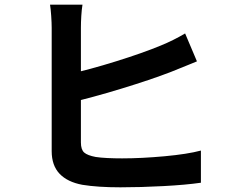

<svg xmlns="http://www.w3.org/2000/svg" viewBox="-20 -788 1017 828"><path d="M328.9 -668V-173.6Q328.9 -142.8 343.1 -130.2Q357.4 -117.7 392.6 -111.1Q413.3 -107.9 444 -106.4Q474.6 -105 506.6 -105Q589.6 -105 689.3 -114.1Q789.1 -123.3 846.4 -138.7V0Q780.8 9.5 683.7 14.6Q586.7 19.8 499.3 19.8Q401.6 19.8 335.4 9Q271 -2.9 236.9 -38.7Q202.9 -74.5 202.9 -136V-668Q202.9 -689 200.8 -719.7Q198.7 -750.5 195.8 -767.8H335.7Q332.3 -747.3 330.6 -719.4Q328.9 -691.4 328.9 -668ZM673.3 -591.6Q727.8 -613.8 778.3 -643.8L829.3 -523.4L792 -508.1Q755.6 -492.9 717 -477.8Q631.1 -444.6 502.9 -405.5Q374.8 -366.5 273.9 -343.3L273.2 -467.5Q366 -487.8 480.6 -523.6Q595.2 -559.3 673.3 -591.6Z"/></svg>

Font: Min Sans VF VF
Style: Regular
Weight: 400
Designer: Jinseong-Kim, NotoSansCJK, Nunito
Foundry: Jinseong-Kim
Version: Version 1.420;Glyphs 3.1.2 (3151)